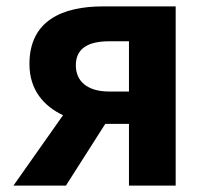

<svg xmlns="http://www.w3.org/2000/svg" viewBox="-20 -580 648 600"><path d="M321 -294C253 -294 217 -326 217 -376C217 -427 253 -451 321 -451H383V-294ZM22 0H186L309 -193H383V0H529V-560H302C174 -560 72 -515 72 -380C72 -299 117 -248 177 -220Z"/></svg>

Font: Noto Sans TC
Style: Bold
Weight: 700
Designer: Ryoko NISHIZUKA 西塚涼子 (kana, bopomofo & ideographs); Paul D. Hunt (Latin, Greek & Cyrillic); Sandoll Communications 산돌커뮤니
Foundry: Adobe
Version: Version 2.004;hotconv 1.0.118;makeotfexe 2.5.65603